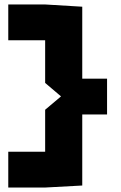

<svg xmlns="http://www.w3.org/2000/svg" viewBox="-20 -739 541 859"><path d="M347 -228 182 -368V-719L348 -709V-228ZM17 100V-60H182V100ZM17 -559V-719H182V-559ZM348 -227V-387H459V-227ZM182 100V-248L347 -387H348V91Z"/></svg>

Font: Foldit
Style: Bold
Weight: 700
Version: Version 1.003